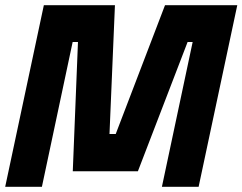

<svg xmlns="http://www.w3.org/2000/svg" viewBox="-32 -720 934 740"><path d="M-12 0 137 -700H411L390 -203.5H414L604 -700H882.5L733.5 0H592L710.5 -558H691L499.5 -60H248.5L268.5 -558H248L129.5 0ZM73 -71H72.5L191.5 -629.5H337.5L323.5 -138.5H453L651.5 -629.5H796.5L677.5 -71H677L796 -629.5H651.5L453 -138.5H323.5L337.5 -629.5H192Z"/></svg>

Font: Tourney Thin Black
Style: Italic
Weight: 900
Italic angle: -12°
Version: Version 1.015